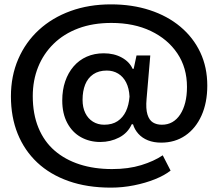

<svg xmlns="http://www.w3.org/2000/svg" viewBox="-20 -758 997 879"><path d="M488 101Q379 101 294 71Q209 41 150.5 -14Q92 -69 61 -145.5Q30 -222 30 -317Q30 -410 63.5 -487.5Q97 -565 158 -621Q219 -677 303 -707.5Q387 -738 488 -738Q585 -738 666 -711.5Q747 -685 806 -635.5Q865 -586 897 -518Q929 -450 929 -366Q929 -288 902.5 -229Q876 -170 828.5 -137.5Q781 -105 718 -105Q684 -105 657.5 -115.5Q631 -126 613.5 -145.5Q596 -165 589 -189H583Q565 -149 525.5 -128.5Q486 -108 439 -108Q390 -108 350.5 -130Q311 -152 288 -195Q265 -238 265 -298Q265 -346 278.5 -385.5Q292 -425 317 -454Q342 -483 377 -498.5Q412 -514 455 -514Q502 -514 537.5 -494.5Q573 -475 587 -443H592L605 -504H668L651 -305Q647 -260 655 -234Q663 -208 680 -197.5Q697 -187 721 -187Q748 -187 769 -199Q790 -211 805 -234Q820 -257 828 -288.5Q836 -320 836 -360Q836 -448 792 -513.5Q748 -579 670.5 -616Q593 -653 490 -653Q405 -653 338.5 -628Q272 -603 225.5 -557.5Q179 -512 154.5 -451Q130 -390 130 -318Q130 -236 156 -173Q182 -110 230 -68.5Q278 -27 344.5 -5.5Q411 16 493 16Q568 16 626.5 -2Q685 -20 725 -47L761 23Q733 45 689.5 62.5Q646 80 593.5 90.5Q541 101 488 101ZM457 -187Q494 -187 518.5 -203.5Q543 -220 556.5 -248.5Q570 -277 573 -316Q571 -354 557.5 -380.5Q544 -407 521 -421Q498 -435 469 -435Q432 -435 407 -418Q382 -401 370 -371Q358 -341 358 -301Q358 -266 370.5 -240.5Q383 -215 405.5 -201Q428 -187 457 -187Z"/></svg>

Font: Mona Sans Expanded SemiBold
Style: Regular
Weight: 600
Width: 7
Designer: Deni Anggara
Foundry: GitHub
Version: Version 2.000